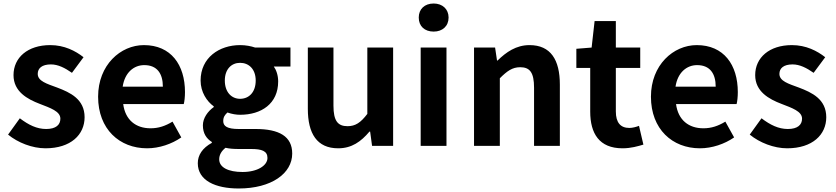

<svg xmlns="http://www.w3.org/2000/svg" viewBox="-20 -831 4761 1094"><path d="M239 14C384 14 462 -64 462 -163C462 -266 380 -304 306 -332C246 -354 195 -369 195 -410C195 -442 219 -464 270 -464C311 -464 350 -444 390 -416L456 -505C410 -541 347 -574 266 -574C138 -574 57 -503 57 -403C57 -309 136 -266 207 -239C266 -216 324 -197 324 -155C324 -120 299 -96 243 -96C190 -96 143 -119 93 -157L26 -64C82 -18 164 14 239 14Z M818 14C887 14 958 -10 1013 -48L963 -138C922 -113 883 -100 838 -100C754 -100 694 -147 682 -238H1027C1031 -252 1034 -279 1034 -306C1034 -462 954 -574 800 -574C667 -574 539 -461 539 -280C539 -95 661 14 818 14ZM679 -337C691 -418 743 -460 802 -460C875 -460 908 -412 908 -337Z M1340 243C1527 243 1645 157 1645 44C1645 -54 1571 -96 1436 -96H1340C1275 -96 1252 -112 1252 -141C1252 -165 1262 -177 1276 -190C1301 -181 1327 -177 1348 -177C1469 -177 1565 -240 1565 -367C1565 -402 1554 -433 1540 -452H1635V-560H1434C1410 -568 1381 -574 1348 -574C1230 -574 1123 -503 1123 -372C1123 -306 1159 -253 1198 -225V-221C1164 -197 1136 -158 1136 -117C1136 -70 1157 -41 1187 -22V-17C1134 12 1107 52 1107 99C1107 198 1208 243 1340 243ZM1348 -268C1300 -268 1261 -305 1261 -372C1261 -437 1299 -473 1348 -473C1398 -473 1437 -437 1437 -372C1437 -305 1398 -268 1348 -268ZM1362 149C1281 149 1229 123 1229 77C1229 53 1240 31 1265 11C1286 16 1309 18 1342 18H1411C1471 18 1504 29 1504 69C1504 112 1447 149 1362 149Z M1907 14C1984 14 2037 -24 2085 -81H2089L2100 0H2220V-560H2073V-182C2035 -132 2005 -112 1960 -112C1905 -112 1880 -142 1880 -229V-560H1734V-211C1734 -70 1786 14 1907 14Z M2377 0H2524V-560H2377ZM2451 -651C2501 -651 2536 -682 2536 -731C2536 -779 2501 -811 2451 -811C2399 -811 2366 -779 2366 -731C2366 -682 2399 -651 2451 -651Z M2681 0H2828V-385C2869 -426 2899 -448 2944 -448C2999 -448 3023 -418 3023 -331V0H3170V-349C3170 -490 3118 -574 2997 -574C2921 -574 2864 -534 2815 -486H2812L2801 -560H2681Z M3527 14C3576 14 3615 2 3646 -7L3621 -114C3606 -108 3584 -102 3566 -102C3516 -102 3489 -132 3489 -196V-444H3628V-560H3489V-711H3368L3351 -560L3264 -553V-444H3343V-195C3343 -71 3394 14 3527 14Z M3968 14C4037 14 4108 -10 4163 -48L4113 -138C4072 -113 4033 -100 3988 -100C3904 -100 3844 -147 3832 -238H4177C4181 -252 4184 -279 4184 -306C4184 -462 4104 -574 3950 -574C3817 -574 3689 -461 3689 -280C3689 -95 3811 14 3968 14ZM3829 -337C3841 -418 3893 -460 3952 -460C4025 -460 4058 -412 4058 -337Z M4465 14C4610 14 4688 -64 4688 -163C4688 -266 4606 -304 4532 -332C4472 -354 4421 -369 4421 -410C4421 -442 4445 -464 4496 -464C4537 -464 4576 -444 4616 -416L4682 -505C4636 -541 4573 -574 4492 -574C4364 -574 4283 -503 4283 -403C4283 -309 4362 -266 4433 -239C4492 -216 4550 -197 4550 -155C4550 -120 4525 -96 4469 -96C4416 -96 4369 -119 4319 -157L4252 -64C4308 -18 4390 14 4465 14Z"/></svg>

Font: Noto Sans TC
Style: Bold
Weight: 700
Designer: Ryoko NISHIZUKA 西塚涼子 (kana, bopomofo & ideographs); Paul D. Hunt (Latin, Greek & Cyrillic); Sandoll Communications 산돌커뮤니
Foundry: Adobe
Version: Version 2.004;hotconv 1.0.118;makeotfexe 2.5.65603